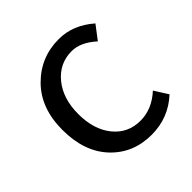

<svg xmlns="http://www.w3.org/2000/svg" viewBox="-155 -682 819 819"><g transform="rotate(-45 254.5 -272.5)"><path d="M305.7 12.7Q194.3 12.7 122.6 -63.5Q50.8 -139.6 50.8 -271.5Q50.8 -402.3 127.4 -479.5Q204.1 -556.6 313.5 -556.6Q399.4 -556.6 471.7 -493.2L424.8 -431.6Q370.1 -481.4 316.4 -481.4Q242.2 -481.4 194.3 -422.9Q146.5 -364.3 146.5 -271.5Q146.5 -177.7 192.9 -120.6Q239.3 -63.5 314.5 -63.5Q383.8 -63.5 442.4 -117.2L481.4 -55.7Q407.2 12.7 305.7 12.7Z"/></g></svg>

Font: Bpmf Zihi Sans Regular
Style: Regular
Weight: 400
Foundry: But Ko
Version: Version 1.320